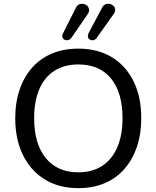

<svg xmlns="http://www.w3.org/2000/svg" viewBox="-20 -966 811 995"><path d="M386 9Q286 9 213 -35.5Q140 -80 99.5 -161.5Q59 -243 59 -353Q59 -436 82 -502.5Q105 -569 147.5 -616.5Q190 -664 250.5 -689Q311 -714 386 -714Q486 -714 559 -670Q632 -626 672 -545Q712 -464 712 -354Q712 -271 689 -204Q666 -137 623.5 -89Q581 -41 521 -16Q461 9 386 9ZM386 -73Q458 -73 509 -106Q560 -139 587.5 -202Q615 -265 615 -353Q615 -486 555.5 -559Q496 -632 386 -632Q314 -632 262.5 -599.5Q211 -567 184 -504.5Q157 -442 157 -353Q157 -221 217 -147Q277 -73 386 -73ZM350 -770Q342 -760 332.5 -758Q323 -756 315 -760Q307 -764 304 -773Q301 -782 306 -792L373 -925Q379 -939 390.5 -943.5Q402 -948 413.5 -945.5Q425 -943 432.5 -935.5Q440 -928 441.5 -916.5Q443 -905 434 -892ZM480 -768Q472 -759 463 -757.5Q454 -756 446 -760.5Q438 -765 436 -774Q434 -783 439 -794L509 -926Q516 -940 527.5 -944Q539 -948 550 -945.5Q561 -943 568.5 -935.5Q576 -928 577 -916.5Q578 -905 568 -892Z"/></svg>

Font: Nunito Medium
Style: Regular
Weight: 500
Designer: Vernon Adams
Foundry: Vernon Adams
Version: Version 3.602